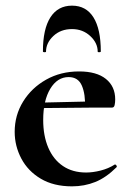

<svg xmlns="http://www.w3.org/2000/svg" viewBox="-20 -648 458 680"><path d="M235 12Q170 12 124.5 -15Q79 -42 55.5 -86.5Q32 -131 32 -181Q32 -240 62 -288.5Q92 -337 143.5 -366Q195 -395 260 -395Q322 -395 355 -368.5Q388 -342 388 -296Q388 -285 386 -276Q384 -267 377 -267H281Q283 -314 270 -344.5Q257 -375 223 -375Q183 -375 158 -333.5Q133 -292 133 -223Q133 -167 151 -125Q169 -83 203 -60Q237 -37 285 -37Q309 -37 336.5 -44Q364 -51 386 -65Q388 -67 391.5 -63Q395 -59 393 -56Q356 -19 317.5 -3.5Q279 12 235 12ZM98 -265 97 -284 316 -289V-267ZM143 -465Q143 -463 137.5 -463Q132 -463 132 -466Q132 -545 158.5 -586.5Q185 -628 235 -628Q285 -628 311 -586.5Q337 -545 337 -466Q337 -463 331.5 -463Q326 -463 326 -465Q326 -496 299.5 -520.5Q273 -545 235 -545Q195 -545 169 -520.5Q143 -496 143 -465Z"/></svg>

Font: Cormorant
Style: Bold
Weight: 700
Designer: Christian Thalmann (Catharsis Fonts)
Foundry: Catharsis Fonts
Version: Version 4.000